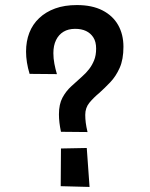

<svg xmlns="http://www.w3.org/2000/svg" viewBox="-20 -736 591 759"><path d="M326 -214 221 -215Q217 -234 215 -251Q213 -268 213 -284Q213 -324 227 -350Q241 -376 262 -395Q283 -414 304 -433Q320 -447 332 -462.5Q344 -478 352 -497.5Q360 -517 360 -544Q360 -571 349 -588Q338 -605 320 -613.5Q302 -622 277 -622Q250 -622 231 -610.5Q212 -599 201.5 -577.5Q191 -556 191 -526Q191 -505 195 -484Q199 -463 205 -443L97 -444Q90 -467 86.5 -489Q83 -511 83 -532Q83 -573 96 -606.5Q109 -640 135 -664.5Q161 -689 198 -702.5Q235 -716 284 -716Q344 -716 385 -695Q426 -674 447 -637Q468 -600 468 -551Q468 -501 453 -467.5Q438 -434 416 -411Q394 -388 373 -369Q350 -350 333.5 -330Q317 -310 317 -282Q317 -267 319 -251Q321 -235 326 -214ZM334 3 220 0 221 -149 323 -151Z"/></svg>

Font: Truculenta
Style: Bold
Weight: 700
Designer: Ivan Castro, Eva Sanz & Omnibus-Type Team
Foundry: Omnibus-Type
Version: Version 1.002